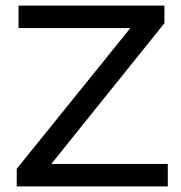

<svg xmlns="http://www.w3.org/2000/svg" viewBox="-20 -664 644 684"><path d="M577.8 -80H162.8L565.8 -581.4V-644H46V-564H444.4L39.6 -62.6V0H577.8Z"/></svg>

Font: Montserrat Ace
Style: Regular
Weight: 500
Designer: Julieta Ulanovsky
Foundry: Julieta Ulanovsky
Version: Version 1